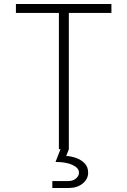

<svg xmlns="http://www.w3.org/2000/svg" viewBox="-20 -750 640 965"><path d="M276 0V-685H60V-730H540V-685H326V0L313 34Q337 35 362.5 44Q388 53 405.5 71Q423 89 423 118Q423 150 395.5 172.5Q368 195 323 195H243V160H323Q347 160 362 147Q377 134 377 118Q377 94 344.5 79Q312 64 259 64L284 0Z"/></svg>

Font: JetBrains Mono NL Thin
Style: Regular
Weight: 100
Monospace: yes
Designer: Philipp Nurullin, Konstantin Bulenkov
Foundry: JetBrains
Version: Version 2.305; ttfautohint (v1.8.4.7-5d5b)